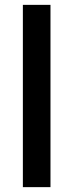

<svg xmlns="http://www.w3.org/2000/svg" viewBox="-20 -770 302 790"><path d="M74.1 0V-750H187.7V0Z"/></svg>

Font: Spartan MB SemBd
Style: Regular
Weight: 600
Designer: Matt Bailey, Mirko Velimirovic
Foundry: Matt Bailey
Version: Version 1.005